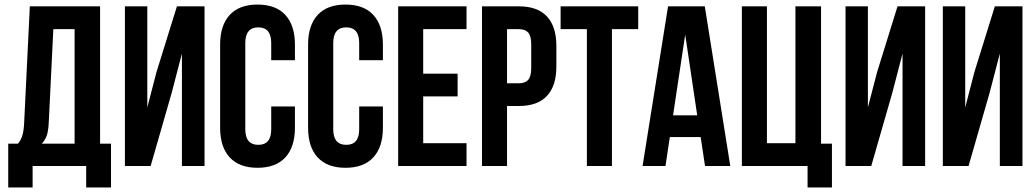

<svg xmlns="http://www.w3.org/2000/svg" viewBox="-20 -728 4541 842"><path d="M466.8 94.2H357.9V0H123V94.2H16.1V-98.1H59.1Q72.8 -115.2 78.6 -136Q84.5 -156.7 85.9 -189L110.8 -700.2H418.9V-98.1H466.8ZM213.9 -600.1 193.8 -190.9Q191.9 -152.3 184.6 -132.1Q177.2 -111.8 163.1 -98.1H307.1V-600.1Z M732.9 -320.8 640.6 0H527.8V-700.2H626V-256.8L666 -411.1L755.9 -700.2H877V0H777.8V-493.2Z M1169.4 -261.2H1273.4V-168Q1273.4 -83.5 1231.4 -37.8Q1189.5 7.8 1109.4 7.8Q1029.3 7.8 987.3 -37.8Q945.3 -83.5 945.3 -168V-532.2Q945.3 -616.7 987.3 -662.4Q1029.3 -708 1109.4 -708Q1189.5 -708 1231.4 -662.4Q1273.4 -616.7 1273.4 -532.2V-463.9H1169.4V-539.1Q1169.4 -607.9 1112.8 -607.9Q1055.7 -607.9 1055.7 -539.1V-161.1Q1055.7 -92.8 1112.8 -92.8Q1169.4 -92.8 1169.4 -161.1Z M1555.2 -261.2H1659.2V-168Q1659.2 -83.5 1617.2 -37.8Q1575.2 7.8 1495.1 7.8Q1415 7.8 1373 -37.8Q1331.1 -83.5 1331.1 -168V-532.2Q1331.1 -616.7 1373 -662.4Q1415 -708 1495.1 -708Q1575.2 -708 1617.2 -662.4Q1659.2 -616.7 1659.2 -532.2V-463.9H1555.2V-539.1Q1555.2 -607.9 1498.5 -607.9Q1441.4 -607.9 1441.4 -539.1V-161.1Q1441.4 -92.8 1498.5 -92.8Q1555.2 -92.8 1555.2 -161.1Z M1835.9 -600.1V-404.8H1986.8V-305.2H1835.9V-100.1H2025.9V0H1726.1V-700.2H2025.9V-600.1Z M2255.9 -700.2Q2337.4 -700.2 2378.7 -655.8Q2419.9 -611.3 2419.9 -526.9V-436Q2419.9 -351.6 2378.7 -307.4Q2337.4 -263.2 2255.9 -263.2H2203.6V0H2093.8V-700.2ZM2255.9 -600.1H2203.6V-362.8H2255.9Q2283.2 -362.8 2296.4 -377.9Q2309.6 -393.1 2309.6 -429.2V-534.2Q2309.6 -570.3 2296.4 -585.2Q2283.2 -600.1 2255.9 -600.1Z M2438.5 -600.1V-700.2H2778.8V-600.1H2663.6V0H2553.7V-600.1Z M3070.8 -700.2 3182.6 0H3071.8L3052.7 -127H2917.5L2898.4 0H2797.9L2909.7 -700.2ZM2984.9 -576.2 2931.6 -222.2H3037.6Z M3233.4 0V-700.2H3343.3V-100.1H3468.3V-700.2H3580.6V-98.1H3628.4V94.2H3521.5V0Z M3893.1 -320.8 3800.8 0H3688V-700.2H3786.1V-256.8L3826.2 -411.1L3916 -700.2H4037.1V0H3938V-493.2Z M4319.8 -320.8 4227.5 0H4114.7V-700.2H4212.9V-256.8L4252.9 -411.1L4342.8 -700.2H4463.9V0H4364.7V-493.2Z"/></svg>

Font: Bebas Neue Bold
Style: Regular
Weight: 700
Designer: Ryoichi Tsunekawa
Foundry: Ryoichi Tsunekawa
Version: Version 1.300